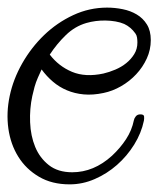

<svg xmlns="http://www.w3.org/2000/svg" viewBox="-24 -479 436 505"><path d="M372.6 -373.5Q372.6 -348.1 362.1 -325.2Q351.6 -302.2 334.2 -283.7Q316.9 -265.1 294.4 -252.2Q272 -239.3 248 -234.4Q220.2 -228.5 196.3 -230.7Q172.4 -232.9 152.1 -241.5Q131.8 -250 115.2 -264.2Q98.6 -278.3 85.4 -296.4L75.7 -274.9Q70.3 -262.7 66.9 -250.5Q63.5 -238.3 61 -226.6Q53.7 -192.9 55.2 -157.2Q56.6 -121.6 68.6 -92.5Q80.6 -63.5 104.5 -44.7Q128.4 -25.9 166 -25.9Q222.7 -25.9 270.5 -69.3Q292.5 -89.8 307.6 -113Q322.8 -136.2 328.1 -162.6Q329.1 -168 333.3 -173.1Q337.4 -178.2 345.2 -178.2Q354.5 -178.2 355 -172.6Q355.5 -167 354.5 -161.6Q347.7 -128.9 328.9 -98.6Q310.1 -68.4 283.7 -45.2Q257.3 -22 225.3 -8.1Q193.4 5.9 159.2 5.9Q112.3 5.9 78.4 -14.2Q44.4 -34.2 24.2 -66.7Q3.9 -99.1 -2 -140.9Q-7.8 -182.6 1.5 -226.6Q10.7 -270.5 34.4 -312.3Q58.1 -354 92 -386.7Q126 -419.4 168.5 -439.2Q210.9 -459 257.8 -459Q278.3 -459 298.8 -454.8Q319.3 -450.7 335.7 -440.9Q352.1 -431.2 362.3 -414.8Q372.6 -398.4 372.6 -373.5ZM337.4 -367.2Q337.4 -374 336.4 -380.4Q335.4 -386.7 332 -391.1Q320.3 -407.7 302.7 -416Q292.5 -420.4 279.8 -422.6Q267.1 -424.8 253.9 -425Q240.7 -425.3 227.8 -423.6Q214.8 -421.9 203.1 -418.5Q172.9 -409.7 149.2 -386.7Q125.5 -363.8 106.9 -335.4Q130.4 -304.7 165.5 -290Q200.7 -275.4 248 -285.6Q263.2 -289.1 279.3 -295.9Q295.4 -302.7 308.1 -313Q320.8 -323.2 329.1 -336.7Q337.4 -350.1 337.4 -367.2Z"/></svg>

Font: Atsinvsda
Style: Italic
Weight: 400
Italic angle: -12°
Designer: Al Webster
Foundry: Al Webster and Michael Everson
Version: Version 2.000